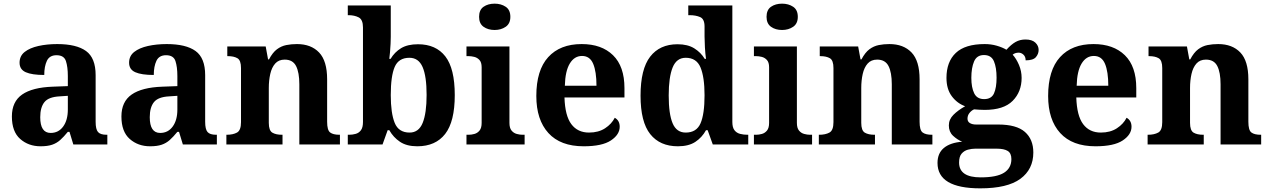

<svg xmlns="http://www.w3.org/2000/svg" viewBox="-20 -790 6943 1050"><path d="M202 10Q136 10 90.5 -30Q45 -70 45 -153Q45 -234 101 -273Q157 -312 269 -316L351 -319V-374Q351 -424 340.5 -456Q330 -488 289 -488Q251 -488 236.5 -457.5Q222 -427 222 -380Q155 -380 121 -395Q87 -410 87 -447Q87 -484 115 -506Q143 -528 190 -538.5Q237 -549 293 -549Q398 -549 450.5 -511Q503 -473 503 -379V-124Q503 -83 516 -68Q529 -53 563 -53H567V0H381L360 -69H351Q329 -42 309.5 -24.5Q290 -7 265 1.5Q240 10 202 10ZM257 -63Q300 -63 325.5 -98Q351 -133 351 -191V-266L306 -263Q246 -260 223 -231.5Q200 -203 200 -149Q200 -63 257 -63Z M801 10Q735 10 689.5 -30Q644 -70 644 -153Q644 -234 700 -273Q756 -312 868 -316L950 -319V-374Q950 -424 939.5 -456Q929 -488 888 -488Q850 -488 835.5 -457.5Q821 -427 821 -380Q754 -380 720 -395Q686 -410 686 -447Q686 -484 714 -506Q742 -528 789 -538.5Q836 -549 892 -549Q997 -549 1049.5 -511Q1102 -473 1102 -379V-124Q1102 -83 1115 -68Q1128 -53 1162 -53H1166V0H980L959 -69H950Q928 -42 908.5 -24.5Q889 -7 864 1.5Q839 10 801 10ZM856 -63Q899 -63 924.5 -98Q950 -133 950 -191V-266L905 -263Q845 -260 822 -231.5Q799 -203 799 -149Q799 -63 856 -63Z M1218 0V-53H1220Q1254 -53 1276 -65Q1298 -77 1298 -122V-418Q1298 -460 1278.5 -471.5Q1259 -483 1226 -483H1223V-536H1433L1446 -465H1451Q1471 -503 1494.5 -520.5Q1518 -538 1545.5 -543.5Q1573 -549 1604 -549Q1681 -549 1725 -503Q1769 -457 1769 -356V-124Q1769 -78 1785.5 -65.5Q1802 -53 1836 -53H1839V0H1617V-329Q1617 -394 1599 -429Q1581 -464 1537 -464Q1504 -464 1485 -442.5Q1466 -421 1458 -385.5Q1450 -350 1450 -309V-118Q1450 -76 1469.5 -64.5Q1489 -53 1522 -53H1525V0Z M2262 10Q2204 10 2167.5 -14.5Q2131 -39 2109 -78H2100L2072 0H1882V-53H1889Q1908 -53 1925.5 -58Q1943 -63 1954 -78Q1965 -93 1965 -123V-640Q1965 -683 1941.5 -695Q1918 -707 1886 -707H1882V-760H2117V-589Q2117 -574 2116 -551.5Q2115 -529 2113 -506Q2111 -483 2109 -468H2116Q2138 -505 2173.5 -526.5Q2209 -548 2266 -548Q2364 -548 2415.5 -481.5Q2467 -415 2467 -270Q2467 -125 2414.5 -57.5Q2362 10 2262 10ZM2220 -65Q2270 -65 2291.5 -118Q2313 -171 2313 -271Q2313 -373 2291 -423.5Q2269 -474 2219 -474Q2160 -474 2138.5 -424Q2117 -374 2117 -270Q2117 -171 2138.5 -118Q2160 -65 2220 -65Z M2685 -626Q2649 -626 2624.5 -643.5Q2600 -661 2600 -698Q2600 -736 2624.5 -753Q2649 -770 2685 -770Q2720 -770 2745.5 -753Q2771 -736 2771 -698Q2771 -661 2745.5 -643.5Q2720 -626 2685 -626ZM2531 0V-53H2543Q2558 -53 2574.5 -57.5Q2591 -62 2602.5 -76Q2614 -90 2614 -118V-422Q2614 -449 2602 -462Q2590 -475 2573.5 -479Q2557 -483 2543 -483H2531V-536H2766V-118Q2766 -90 2777.5 -76Q2789 -62 2806 -57.5Q2823 -53 2837 -53H2849V0Z M3172 10Q3045 10 2979 -62.5Q2913 -135 2913 -265Q2913 -406 2978 -477.5Q3043 -549 3161 -549Q3270 -549 3332.5 -488Q3395 -427 3395 -308V-257H3067Q3070 -157 3104.5 -111Q3139 -65 3201 -65Q3253 -65 3289 -88.5Q3325 -112 3342 -146Q3369 -131 3369 -97Q3369 -54 3321 -22Q3273 10 3172 10ZM3242 -321Q3242 -398 3224 -441Q3206 -484 3163 -484Q3121 -484 3096 -442.5Q3071 -401 3069 -321Z M3687 10Q3589 10 3536 -56.5Q3483 -123 3483 -267Q3483 -412 3535.5 -480Q3588 -548 3685 -548Q3741 -548 3777 -525.5Q3813 -503 3834 -468H3841Q3837 -496 3835 -531Q3833 -566 3833 -590V-645Q3833 -686 3809 -696.5Q3785 -707 3752 -707H3744V-760H3985V-123Q3985 -93 3996.5 -78Q4008 -63 4027 -58Q4046 -53 4068 -53H4072V0H3878L3850 -78H3841Q3819 -38 3782.5 -14Q3746 10 3687 10ZM3730 -65Q3789 -65 3811 -115.5Q3833 -166 3833 -269Q3833 -368 3811 -421Q3789 -474 3730 -474Q3680 -474 3658.5 -421Q3637 -368 3637 -268Q3637 -166 3658.5 -115.5Q3680 -65 3730 -65Z M4257 -626Q4221 -626 4196.5 -643.5Q4172 -661 4172 -698Q4172 -736 4196.5 -753Q4221 -770 4257 -770Q4292 -770 4317.5 -753Q4343 -736 4343 -698Q4343 -661 4317.5 -643.5Q4292 -626 4257 -626ZM4103 0V-53H4115Q4130 -53 4146.5 -57.5Q4163 -62 4174.5 -76Q4186 -90 4186 -118V-422Q4186 -449 4174 -462Q4162 -475 4145.5 -479Q4129 -483 4115 -483H4103V-536H4338V-118Q4338 -90 4349.5 -76Q4361 -62 4378 -57.5Q4395 -53 4409 -53H4421V0Z M4458 0V-53H4460Q4494 -53 4516 -65Q4538 -77 4538 -122V-418Q4538 -460 4518.5 -471.5Q4499 -483 4466 -483H4463V-536H4673L4686 -465H4691Q4711 -503 4734.5 -520.5Q4758 -538 4785.5 -543.5Q4813 -549 4844 -549Q4921 -549 4965 -503Q5009 -457 5009 -356V-124Q5009 -78 5025.5 -65.5Q5042 -53 5076 -53H5079V0H4857V-329Q4857 -394 4839 -429Q4821 -464 4777 -464Q4744 -464 4725 -442.5Q4706 -421 4698 -385.5Q4690 -350 4690 -309V-118Q4690 -76 4709.5 -64.5Q4729 -53 4762 -53H4765V0Z M5341 240Q5107 240 5107 101Q5107 48 5142 19Q5177 -10 5242 -15Q5215 -26 5192 -47.5Q5169 -69 5169 -104Q5169 -137 5194 -162Q5219 -187 5258 -209Q5214 -225 5185 -264Q5156 -303 5156 -364Q5156 -452 5207 -500.5Q5258 -549 5365 -549Q5400 -549 5431 -540Q5462 -531 5484 -518Q5510 -547 5534 -560.5Q5558 -574 5588 -574Q5624 -574 5642 -557Q5660 -540 5660 -517Q5660 -495 5645 -477.5Q5630 -460 5589 -460Q5589 -480 5577 -491Q5565 -502 5551 -502Q5531 -502 5518 -491Q5538 -469 5552.5 -435Q5567 -401 5567 -364Q5567 -288 5518 -238.5Q5469 -189 5365 -189Q5354 -189 5335 -190Q5316 -191 5307 -192Q5293 -186 5282 -172.5Q5271 -159 5271 -141Q5271 -125 5284 -117Q5297 -109 5318 -109H5439Q5539 -109 5585 -68.5Q5631 -28 5631 44Q5631 136 5560 188Q5489 240 5341 240ZM5362 -248Q5402 -248 5416 -279.5Q5430 -311 5430 -365Q5430 -421 5415.5 -455Q5401 -489 5361 -489Q5322 -489 5307 -454Q5292 -419 5292 -364Q5292 -312 5307.5 -280Q5323 -248 5362 -248ZM5343 180Q5431 180 5471 154.5Q5511 129 5511 80Q5511 48 5491 35.5Q5471 23 5430 23H5314Q5294 23 5273.5 28.5Q5253 34 5239 50Q5225 66 5225 99Q5225 180 5343 180Z M5971 10Q5844 10 5778 -62.5Q5712 -135 5712 -265Q5712 -406 5777 -477.5Q5842 -549 5960 -549Q6069 -549 6131.5 -488Q6194 -427 6194 -308V-257H5866Q5869 -157 5903.5 -111Q5938 -65 6000 -65Q6052 -65 6088 -88.5Q6124 -112 6141 -146Q6168 -131 6168 -97Q6168 -54 6120 -22Q6072 10 5971 10ZM6041 -321Q6041 -398 6023 -441Q6005 -484 5962 -484Q5920 -484 5895 -442.5Q5870 -401 5868 -321Z M6256 0V-53H6258Q6292 -53 6314 -65Q6336 -77 6336 -122V-418Q6336 -460 6316.5 -471.5Q6297 -483 6264 -483H6261V-536H6471L6484 -465H6489Q6509 -503 6532.5 -520.5Q6556 -538 6583.5 -543.5Q6611 -549 6642 -549Q6719 -549 6763 -503Q6807 -457 6807 -356V-124Q6807 -78 6823.5 -65.5Q6840 -53 6874 -53H6877V0H6655V-329Q6655 -394 6637 -429Q6619 -464 6575 -464Q6542 -464 6523 -442.5Q6504 -421 6496 -385.5Q6488 -350 6488 -309V-118Q6488 -76 6507.5 -64.5Q6527 -53 6560 -53H6563V0Z"/></svg>

Font: NotoSerif-Bold
Style: Regular
Weight: 700
Designer: Monotype Design Team
Foundry: Monotype Imaging Inc.
Version: Version 2.007; ttfautohint (v1.8) -l 8 -r 50 -G 200 -x 14 -D